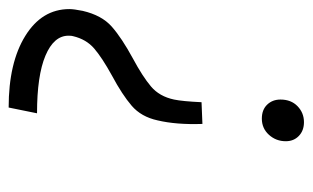

<svg xmlns="http://www.w3.org/2000/svg" viewBox="-180 -352 706 433"><g transform="rotate(90 172.5 -135.0)"><path d="M227 -138Q219 -101 194 -79.5Q169 -58 126 -35Q86 -13 65 5Q44 23 37 53Q36 56 36 63Q36 96 81 115Q126 134 211 134L198 198Q97 198 36.5 160.5Q-24 123 -24 61Q-24 51 -20 31Q-10 -12 15.5 -34.5Q41 -57 87 -82Q128 -104 150.5 -123Q173 -142 180 -175Q184 -194 186 -237L235 -239Q237 -180 227 -138ZM274 -427Q274 -405 259.5 -389Q245 -373 223 -373Q203 -373 191.5 -385Q180 -397 180 -415Q180 -439 195 -453.5Q210 -468 231 -468Q250 -468 262 -456.5Q274 -445 274 -427Z"/></g></svg>

Font: LXGW Bright GB
Style: Italic
Weight: 400
Italic angle: -12°
Designer: Christian Thalmann (Catharsis Fonts)
Foundry: LXGW / Christian Thalmann (Catharsis Fonts) / Fontworks Inc.
Version: Version 5.510